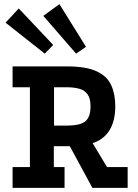

<svg xmlns="http://www.w3.org/2000/svg" viewBox="-20 -911 668 931"><path d="M41 0V-101H125V-488H41V-589H306Q397 -589 448 -565.5Q499 -542 519 -498.5Q539 -455 539 -396Q539 -299 487.5 -250.5Q436 -202 328 -202H241V-101H293V0ZM242 -302H301Q344 -302 369.5 -310Q395 -318 407 -338.5Q419 -359 419 -395Q419 -433 405 -453Q391 -473 365 -480.5Q339 -488 301 -488H242ZM428 0 312 -214 420 -232 499 -101H599V0ZM268 -891 397 -684 349 -651 190 -834ZM71 -870 238 -693 197 -651 7 -801Z"/></svg>

Font: Podkova
Style: Bold
Weight: 700
Designer: Ilya Yudin
Foundry: Cyreal (www.cyreal.org)
Version: Version 2.102; ttfautohint (v1.8.1.43-b0c9)